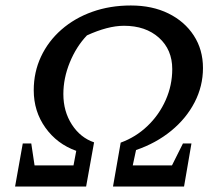

<svg xmlns="http://www.w3.org/2000/svg" viewBox="-20 -680 806 700"><path d="M35 0 63 -157H94L106 -77H248L258 -130Q188 -155 145.5 -214.5Q103 -274 103 -351Q103 -417 129.5 -473.5Q156 -530 204 -572Q252 -614 316.5 -637Q381 -660 457 -660Q535 -660 594 -631Q653 -602 686.5 -550.5Q720 -499 720 -432Q720 -366 689.5 -307Q659 -248 604 -203Q549 -158 476 -133L464 -77H607L647 -157H678L651 0H392L420 -160Q475 -180 517.5 -220.5Q560 -261 584 -315Q608 -369 608 -428Q608 -499 559.5 -542.5Q511 -586 432 -586Q402 -586 368 -577Q334 -568 297 -551Q258 -510 234.5 -452.5Q211 -395 211 -337Q211 -274 242 -226Q273 -178 323 -161L294 0Z"/></svg>

Font: Piazzolla SC Medium
Style: Italic
Weight: 500
Italic angle: -11.3°
Designer: Juan Pablo del Peral
Foundry: Huerta Tipografica
Version: Version 1.330